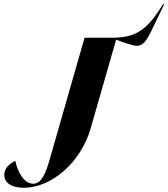

<svg xmlns="http://www.w3.org/2000/svg" viewBox="-264 -686 795 906"><path d="M-32 75C-57 163 -82 181 -107 181C-152 181 -181 123 -192 73C-219 86 -244 108 -244 139C-244 172 -216 200 -152 200C-20 200 118 80 164 -81L284 -499C315 -487 360 -470 382 -470C407 -470 425 -487 451 -542L511 -666H505C431 -545 378 -508 265 -508H135Z"/></svg>

Font: Nyght Serif Bold Italic
Style: Regular
Weight: 700
Italic angle: -16°
Designer: Maksym Kobuzan
Version: Version 0.410;Glyphs 3.1.2 (3151)